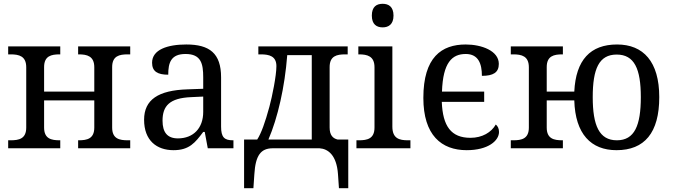

<svg xmlns="http://www.w3.org/2000/svg" viewBox="-20 -780 3543 1010"><path d="M23 0H297V-42H294C250 -42 212 -50 212 -109V-252H476V-109C476 -50 438 -42 394 -42H391V0H665V-42H652C608 -42 570 -50 570 -109V-427C570 -486 608 -494 652 -494H665V-536H391V-494H394C438 -494 476 -485 476 -426V-298H212V-427C212 -486 250 -494 294 -494H297V-536H23V-494H36C80 -494 118 -485 118 -426V-109C118 -50 80 -42 36 -42H23Z M893 10C976 10 1007 -30 1049 -86H1057L1073 0H1208V-42H1205C1160 -42 1143 -58 1143 -114V-373C1143 -500 1082 -546 960 -546C861 -546 780 -519 780 -450C780 -404 809 -387 865 -387C865 -450 879 -496 956 -496C1038 -496 1049 -445 1049 -373V-313L966 -310C813 -305 738 -256 738 -150C738 -41 804 10 893 10ZM916 -52C861 -52 835 -83 835 -145C835 -223 872 -264 985 -269L1049 -272V-191C1049 -106 997 -52 916 -52Z M1264 210H1313L1318 137C1324 37 1352 0 1415 0H1661C1705 3 1751 35 1758 137L1763 210H1812V-46H1756C1731 -52 1714 -69 1714 -109V-427C1714 -486 1752 -494 1796 -494H1809V-536H1339V-494H1352C1396 -494 1434 -485 1434 -432C1434 -382 1412 -273 1397 -218C1375 -137 1354 -78 1333 -46H1264ZM1392 -46C1441 -160 1478 -321 1491 -490H1620V-46Z M1993 -636C2024 -636 2050 -652 2050 -698C2050 -745 2024 -760 1993 -760C1961 -760 1936 -745 1936 -698C1936 -652 1961 -636 1993 -636ZM1855 0H2139V-42H2126C2081 -42 2044 -51 2044 -114V-536H1865V-494H1868C1912 -494 1950 -485 1950 -426V-109C1950 -50 1912 -42 1868 -42H1855Z M2435 10C2548 10 2605 -40 2605 -86C2605 -104 2598 -117 2588 -125C2565 -84 2517 -55 2455 -55C2353 -55 2309 -116 2304 -244H2527V-298H2305C2310 -451 2358 -496 2430 -496C2497 -496 2515 -444 2515 -381C2574 -381 2604 -398 2604 -444C2604 -513 2513 -546 2430 -546C2303 -546 2207 -479 2207 -265C2207 -69 2302 10 2435 10Z M3223 10C3370 10 3448 -81 3448 -269C3448 -456 3364 -546 3226 -546C3086 -546 3009 -465 3001 -298H2856V-427C2856 -486 2894 -494 2938 -494H2941V-536H2667V-494H2680C2724 -494 2762 -485 2762 -426V-109C2762 -50 2724 -42 2680 -42H2667V0H2941V-42H2938C2894 -42 2856 -50 2856 -109V-252H3001C3006 -75 3089 10 3223 10ZM3225 -42C3132 -42 3098 -120 3098 -269C3098 -418 3131 -493 3224 -493C3317 -493 3351 -418 3351 -269C3351 -120 3318 -42 3225 -42Z"/></svg>

Font: Noto Serif Thai
Style: Regular
Weight: 400
Designer: Monotype Design Team
Foundry: Monotype Imaging Inc.
Version: Version 1.901